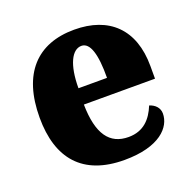

<svg xmlns="http://www.w3.org/2000/svg" viewBox="-105 -656 771 771"><g transform="rotate(-20 281.0 -270.5)"><path d="M301 10C452 10 509 -55 509 -113C509 -138 491 -155 468 -162C447 -110 412 -71 348 -71C267 -71 225 -128 223 -255H527V-309C527 -467 437 -551 289 -551C130 -551 38 -454 38 -266C38 -91 123 10 301 10ZM347 -324H225C225 -425 254 -480 294 -480C331 -480 348 -424 347 -324Z"/></g></svg>

Font: Noto Serif Tamil SemiCondensed Black
Style: Italic
Weight: 900
Width: 4
Italic angle: -12°
Designer: Indian Type Foundry, Tom Grace, and the Monotype Design Team
Foundry: Monotype Imaging Inc.
Version: Version 2.003